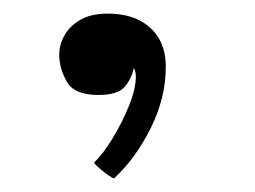

<svg xmlns="http://www.w3.org/2000/svg" viewBox="-20 -154 374 282"><path d="M147.5 108Q145 107.5 139.2 103.5Q133.5 99.5 127 94Q120.5 88.5 118 85Q131.5 72 145.5 49Q159.5 26 169.5 1.2Q179.5 -23.5 179.5 -41.5Q179.5 -49 176.5 -54.5Q174 -40 163.8 -27.2Q153.5 -14.5 124.5 -14.5Q89 -14.5 78 -34.2Q67 -54 67 -73.5Q67 -88.5 74.8 -102.2Q82.5 -116 98.2 -125Q114 -134 138 -134Q164.5 -134 183.5 -124.8Q202.5 -115.5 213 -98.2Q223.5 -81 223.5 -55.5Q223.5 -10 201.2 34.5Q179 79 147.5 108Z"/></svg>

Font: Grandstander Thin ExtraLight
Style: Regular
Weight: 250
Version: Version 1.200